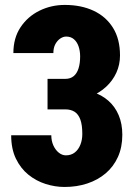

<svg xmlns="http://www.w3.org/2000/svg" viewBox="-20 -741 551 771"><path d="M170.9 -424.3H242.2Q262.7 -424.3 275.9 -435.3Q289.1 -446.3 295.4 -466.6Q301.8 -486.8 301.8 -514.6Q301.8 -536.1 295.7 -554.2Q289.6 -572.3 277.1 -583.3Q264.6 -594.2 245.6 -594.2Q233.9 -594.2 221.9 -586.2Q210 -578.1 202.1 -563.5Q194.3 -548.8 194.3 -527.8H33.7Q33.7 -588.4 62.5 -631.6Q91.3 -674.8 138.4 -698Q185.5 -721.2 240.2 -721.2Q305.7 -721.2 355.5 -698Q405.3 -674.8 433.6 -629.6Q461.9 -584.5 461.9 -518.1Q461.9 -481.4 447.3 -449.2Q432.6 -417 406.2 -392.6Q379.9 -368.2 345.2 -354.2Q310.5 -340.3 269.5 -340.3H170.9ZM170.9 -301.8V-383.8H269.5Q314.5 -383.8 351.6 -371.8Q388.7 -359.9 415.3 -336.4Q441.9 -313 456.5 -278.6Q471.2 -244.1 471.2 -199.7Q471.2 -149.9 453.6 -110.8Q436 -71.8 404.3 -44.9Q372.6 -18.1 330.6 -4.2Q288.6 9.8 239.3 9.8Q201.2 9.8 163.3 -2.2Q125.5 -14.2 94.2 -39.3Q63 -64.5 43.9 -103.8Q24.9 -143.1 24.9 -197.8H186Q186 -175.3 194.3 -157Q202.6 -138.7 216.1 -127.9Q229.5 -117.2 244.6 -117.2Q265.6 -117.2 280.3 -128.7Q294.9 -140.1 302.7 -159.7Q310.5 -179.2 310.5 -203.1Q310.5 -239.3 302.7 -260.7Q294.9 -282.2 279.8 -292Q264.6 -301.8 242.2 -301.8Z"/></svg>

Font: Roboto Condensed Black
Style: Regular
Weight: 900
Designer: Christian Robertson
Foundry: Google
Version: Version 3.008; 2023